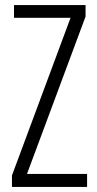

<svg xmlns="http://www.w3.org/2000/svg" viewBox="-20 -734 382 754"><path d="M322 0V-51H86L316 -669V-714H35V-664H257L27 -45V0Z"/></svg>

Font: Noto Sans Armenian ExtraCondensed Light
Style: Regular
Weight: 300
Width: 2
Designer: Monotype Design Team
Foundry: Monotype Imaging Inc.
Version: Version 2.008